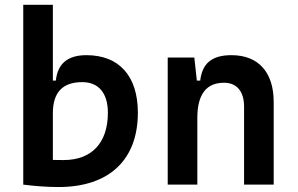

<svg xmlns="http://www.w3.org/2000/svg" viewBox="-20 -752 1212 782"><path d="M218.3 9.8C424.3 9.8 541.5 -100.6 541.5 -293C541.5 -442.4 465.3 -527.3 332 -527.3C255.9 -527.3 214.8 -493.2 207.5 -423.8H195.3V-732.4H74.7V0C123 5.9 169.4 9.8 218.3 9.8ZM195.3 -291C195.3 -376 235.4 -417.5 314.9 -417.5C381.8 -417.5 419.4 -372.6 419.4 -293C419.4 -170.4 354 -100.1 238.8 -100.1C224.6 -100.1 210 -100.1 195.3 -100.6Z M974.1 0H1094.7V-336.9C1094.7 -458 1032.2 -527.3 922.9 -527.3C841.8 -527.3 803.7 -493.2 795.4 -423.8H781.7L771.5 -517.6H663.1V0H783.7V-271.5C783.7 -367.7 820.3 -415 892.6 -415C944.3 -415 974.1 -379.9 974.1 -317.4Z"/></svg>

Font: Cascadia Mono SemiBold
Style: Regular
Weight: 600
Monospace: yes
Designer: Aaron Bell
Foundry: Saja Typeworks
Version: Version 2404.023